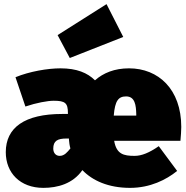

<svg xmlns="http://www.w3.org/2000/svg" viewBox="-20 -888 901 930"><path d="M577 -709 496 -868 259 -718 318 -607ZM858 -273C858 -456 747 -557 605 -557C535 -557 481 -535 440 -499C404 -535 352 -557 273 -557C211 -557 123 -542 55 -514L103 -372C156 -390 211 -400 240 -400C296 -400 309 -389 309 -340V-336H281C99 -336 8 -270 8 -151C8 -51 77 22 190 22C259 22 333 2 379 -64C428 -13 505 22 610 22C707 22 785 -17 838 -60L749 -180C703 -148 666 -133 632 -133C579 -133 544 -141 533 -206H854C856 -227 858 -256 858 -273ZM640 -328H531C537 -401 554 -421 591 -421C634 -421 639 -378 640 -335ZM269 -133C249 -133 238 -149 238 -168C238 -206 259 -217 302 -217H314V-212C315 -198 317 -183 321 -169C306 -151 292 -133 269 -133Z"/></svg>

Font: Fira Sans Ultra
Style: Regular
Weight: 950
Designer: Carrois Corporate & Edenspiekermann AG
Foundry: Carrois Corporate GbR & Edenspiekermann AG
Version: Version 4.203;PS 004.203;hotconv 1.0.88;makeotf.lib2.5.64775